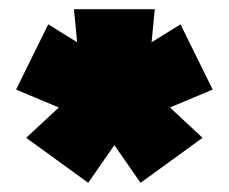

<svg xmlns="http://www.w3.org/2000/svg" viewBox="-20 -664 498 418"><path d="M172 -266 37 -364 108 -430 15 -469 85 -611 148 -572 141 -644H317L310 -572L373 -611L443 -469L350 -430L421 -364L286 -266L229 -348Z"/></svg>

Font: Boz Display
Style: Regular
Weight: 900
Version: Version 2.000; ttfautohint (v1.8.3)